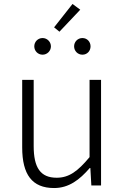

<svg xmlns="http://www.w3.org/2000/svg" viewBox="-20 -936 630 969"><path d="M253 13C327 13 381 -28 433 -88H436L441 0H490V-533H432V-143C372 -71 328 -39 266 -39C184 -39 150 -90 150 -199V-533H92V-192C92 -55 142 13 253 13ZM280 -776 385 -887 346 -916 253 -798ZM195 -660C218 -660 237 -679 237 -702C237 -725 218 -744 195 -744C171 -744 153 -725 153 -702C153 -679 171 -660 195 -660ZM396 -660C420 -660 437 -679 437 -702C437 -725 420 -744 396 -744C372 -744 354 -725 354 -702C354 -679 372 -660 396 -660Z"/></svg>

Font: Genne Gothic Light
Style: Regular
Weight: 300
Designer: Ryoko NISHIZUKA (kana & ideographs); Paul D. Hunt (Latin, Greek & Cyrillic); Wenlong ZHANG (bopomofo); Sandoll Communica
Foundry: Adobe Systems Incorporated
Version: Version 1.004;PS 1.004;hotconv 16.6.51;makeotf.lib2.5.65220